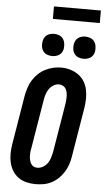

<svg xmlns="http://www.w3.org/2000/svg" viewBox="-70 -1172 665 1223"><g transform="rotate(5 262.0 -561.0)"><path d="M205 8Q175 8 146.5 1Q118 -6 95 -22.5Q72 -39 57.5 -63Q43 -87 36.5 -115Q30 -143 30.5 -173.5Q31 -204 36 -234L88 -548Q93 -574 101 -599Q109 -624 123.5 -647.5Q138 -671 158 -690Q178 -709 202.5 -721.5Q227 -734 252.5 -740Q278 -746 305 -746Q335 -746 363 -737.5Q391 -729 414 -713Q437 -697 452 -672.5Q467 -648 473 -620Q479 -592 478.5 -561.5Q478 -531 473 -501L421 -187Q417 -161 408.5 -136Q400 -111 386 -88Q372 -65 351.5 -45.5Q331 -26 307 -13.5Q283 -1 257 3.5Q231 8 205 8ZM208 -97Q226 -97 243.5 -107Q261 -117 272.5 -133Q284 -149 289.5 -167.5Q295 -186 299 -204L351 -518Q353 -531 354 -544Q355 -557 354.5 -570Q354 -583 351 -595Q348 -607 341.5 -617Q335 -627 323.5 -632.5Q312 -638 299 -638Q281 -638 264 -627.5Q247 -617 236 -601Q225 -585 219.5 -567Q214 -549 211 -531L159 -217Q156 -204 155 -191Q154 -178 154.5 -165.5Q155 -153 158 -141Q161 -129 167 -118.5Q173 -108 184 -102.5Q195 -97 208 -97ZM440 -814Q423 -814 407.5 -820Q392 -826 382.5 -839Q373 -852 370.5 -868.5Q368 -885 371 -902Q373 -914 379 -925Q385 -936 395 -943Q405 -950 417 -953Q429 -956 440 -956Q457 -956 472.5 -950Q488 -944 497.5 -931Q507 -918 509.5 -901.5Q512 -885 510 -868Q508 -856 502 -845Q496 -834 485.5 -827Q475 -820 463.5 -817Q452 -814 440 -814ZM240 -814Q223 -814 207.5 -820Q192 -826 182.5 -839Q173 -852 170.5 -868.5Q168 -885 171 -902Q173 -914 179 -925Q185 -936 195 -943Q205 -950 217 -953Q229 -956 240 -956Q257 -956 272.5 -950Q288 -944 297.5 -931Q307 -918 309.5 -901.5Q312 -885 310 -868Q308 -856 302 -845Q296 -834 285.5 -827Q275 -820 263.5 -817Q252 -814 240 -814ZM224 -1050V-1130H524V-1050Z"/></g></svg>

Font: Iosevka Slab Extrabold
Style: Italic
Weight: 800
Italic angle: -9°
Monospace: yes
Designer: Belleve Invis
Foundry: Belleve Invis
Version: Version 11.1.0; ttfautohint (v1.8.3)